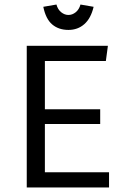

<svg xmlns="http://www.w3.org/2000/svg" viewBox="-20 -827 554 847"><path d="M178 -67H461V0H98V-625H456L447 -558H178V-345H422V-280H178ZM171 -797 229 -807Q235 -785 250 -773Q265 -761 282 -761Q299 -761 314 -773Q329 -785 335 -807L393 -797Q381 -746 352 -720.5Q323 -695 282 -695Q239 -695 210.5 -719Q182 -743 171 -797Z"/></svg>

Font: Changa Light
Style: Regular
Weight: 300
Designer: Eduardo Rodriguez Tunni
Foundry: Eduardo Rodriguez Tunni
Version: Version 2.002; ttfautohint (v1.5) -l 8 -r 50 -G 110 -x 14 -H